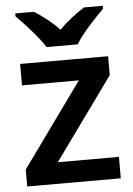

<svg xmlns="http://www.w3.org/2000/svg" viewBox="-54 -807 588 848"><g transform="rotate(-5 240.0 -383.0)"><path d="M171 -606H309C335 -651 397 -716 434 -753V-766H351C316 -744 274 -713 239 -677C205 -713 164 -744 129 -766H46V-753C83 -716 143 -651 171 -606ZM447 0V-95H176L438 -458V-542H48V-447H300L32 -75V0Z"/></g></svg>

Font: Noto Sans New Tai Lue Semibold
Style: Regular
Weight: 600
Designer: Monotype Design Team
Foundry: Monotype Imaging Inc.
Version: Version 2.004